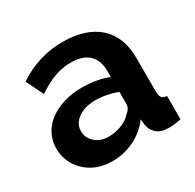

<svg xmlns="http://www.w3.org/2000/svg" viewBox="-125 -667 823 812"><g transform="rotate(-30 287.0 -261.5)"><path d="M204 10Q166 10 133 -2.5Q100 -15 76 -37.5Q52 -60 38.5 -90Q25 -120 25 -156Q25 -193 41.5 -224.5Q58 -256 87.5 -278Q117 -300 158 -312.5Q199 -325 248 -325Q283 -325 316.5 -319Q350 -313 376 -302V-332Q376 -384 346.5 -412Q317 -440 259 -440Q217 -440 177 -425Q137 -410 95 -381L54 -466Q155 -533 272 -533Q385 -533 447.5 -477.5Q510 -422 510 -317V-154Q510 -133 517.5 -124Q525 -115 542 -114V0Q508 7 483 7Q445 7 424.5 -10Q404 -27 399 -55L396 -84Q361 -38 311 -14Q261 10 204 10ZM242 -88Q276 -88 306.5 -100Q337 -112 354 -132Q376 -149 376 -170V-230Q352 -239 324 -244.5Q296 -250 270 -250Q218 -250 185 -226.5Q152 -203 152 -167Q152 -133 178 -110.5Q204 -88 242 -88Z"/></g></svg>

Font: PTCRaleway
Style: Bold
Weight: 700
Designer: Matt McInerney, Pablo Impallari, Rodrigo Fuenzalida
Foundry: Matt McInerney, Pablo Impallari, Rodrigo Fuenzalida
Version: Version 3.000g; ttfautohint (v1.5) -l 8 -r 28 -G 28 -x 14 -D